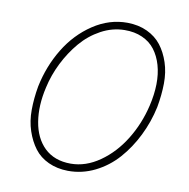

<svg xmlns="http://www.w3.org/2000/svg" viewBox="-72 -674 744 757"><g transform="rotate(10 300.0 -295.0)"><path d="M551.8 -295.4Q538.6 -233.9 511.2 -178.7Q483.9 -123.5 445.6 -80.3Q407.2 -37.1 356 -11.7Q304.7 13.7 248 13.2Q204.6 12.7 169.7 -3.4Q134.8 -19.5 113.3 -48.1Q91.8 -76.7 78.9 -115.2Q65.9 -153.8 66.2 -199Q66.4 -244.1 75.2 -293.9Q92.3 -377.4 134.8 -447.3Q177.2 -517.1 241.9 -560.1Q306.6 -603 378.9 -602.5Q423.3 -602.1 458.3 -585.7Q493.2 -569.3 514.9 -541.3Q536.6 -513.2 549.3 -474.9Q562 -436.5 561.5 -391.4Q561 -346.2 551.8 -295.4ZM106.4 -295.4Q88.9 -220.2 99.4 -156.5Q109.9 -92.8 148.4 -55.2Q188.5 -16.6 253.9 -16.6Q314 -16.6 369.9 -55.7Q425.8 -94.7 464.8 -158Q503.9 -221.2 521.5 -296.4Q532.2 -341.8 533 -383.3Q533.7 -424.8 523.7 -459.5Q513.7 -494.1 494.4 -519.5Q475.1 -544.9 443.8 -558.8Q412.6 -572.8 372.6 -572.3Q323.7 -571.8 278.6 -547.4Q233.4 -522.9 199.7 -483.2Q166 -443.4 141.8 -395Q117.7 -346.7 106.4 -295.4Z"/></g></svg>

Font: Compagnon Light Italic
Style: Regular
Weight: 400
Italic angle: -12°
Designer: Valentin Papon
Foundry: Velvetyne Type Foundry
Version: Version 1.000;PS 001.000;hotconv 1.0.88;makeotf.lib2.5.64775